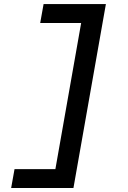

<svg xmlns="http://www.w3.org/2000/svg" viewBox="-20 -818 626 942"><path d="M235.4 104.5 394.5 -797.9H499.5L340.3 104.5ZM34.7 104.5 51.3 11.7H261.7L245.1 104.5ZM177.2 -705.1 193.8 -797.9H404.3L387.7 -705.1Z"/></svg>

Font: Cascadia Code
Style: Italic
Weight: 400
Italic angle: -10°
Designer: Aaron Bell
Foundry: Saja Typeworks
Version: Version 2407.024